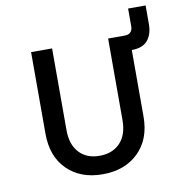

<svg xmlns="http://www.w3.org/2000/svg" viewBox="-77 -730 754 810"><g transform="rotate(-10 300.0 -325.0)"><path d="M90 -200V-550H180V-200Q180 -138 212 -103.5Q244 -69 299 -69Q355 -69 387.5 -103.5Q420 -138 420 -200V-550H490Q525 -550 525 -585V-660H600V-580Q600 -537 578.5 -511Q557 -485 510 -485V-200Q510 -103 452 -46.5Q394 10 299 10Q204 10 147 -46.5Q90 -103 90 -200Z"/></g></svg>

Font: Liga JetBrainsMono Nerd Font
Style: Regular
Weight: 400
Designer: Philipp Nurullin, Konstantin Bulenkov
Foundry: JetBrains
Version: Version 2.225; ttfautohint (v1.8.3)